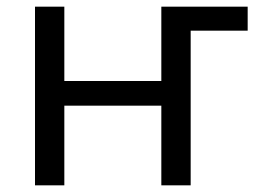

<svg xmlns="http://www.w3.org/2000/svg" viewBox="-20 -556 778 576"><path d="M85 0V-536H173V-313H464V-536H723V-464H552V0H464V-239H173V0Z"/></svg>

Font: Go Noto Current
Style: Regular
Weight: 400
Designer: Monotype Design Team
Foundry: Monotype Imaging Inc.
Version: Version 2.007; ttfautohint (v1.8) -l 8 -r 50 -G 200 -x 14 -D